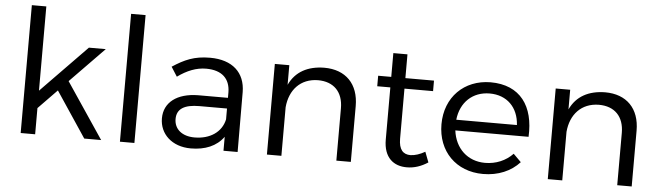

<svg xmlns="http://www.w3.org/2000/svg" viewBox="-47 -924 3815 1110"><g transform="rotate(5 1860.5 -369.5)"><path d="M467 0H565L348 -323L546 -526H448L182 -253V-742H98V0H182V-152L291 -264Z M674 -742V0H758V-742Z M1357 0 1356 -348C1355 -460 1282 -529 1151 -529C1059 -529 1003 -503 934 -458L969 -403C1023 -442 1077 -464 1134 -464C1227 -464 1273 -417 1274 -340V-307H1102C978 -306 904 -248 904 -156C904 -66 975 3 1085 3C1168 3 1234 -24 1275 -81V0ZM1101 -62C1028 -62 983 -101 983 -159C983 -218 1027 -245 1114 -245H1274V-182C1258 -107 1191 -62 1101 -62Z M1814 -529C1719 -528 1648 -491 1611 -412V-526H1527V0H1611V-282C1620 -384 1683 -453 1784 -454C1876 -454 1930 -398 1930 -304V0H2014V-324C2014 -452 1939 -529 1814 -529Z M2438 -96C2408 -79 2381 -70 2354 -69C2311 -69 2286 -95 2286 -159V-449H2452V-510H2286V-648H2204V-510H2128V-449H2204V-146C2204 -42 2262 4 2340 3C2382 3 2423 -11 2461 -36Z M2779 -529C2626 -528 2517 -420 2517 -263C2517 -106 2624 3 2781 3C2869 3 2943 -29 2993 -84L2948 -129C2907 -86 2850 -62 2787 -62C2686 -62 2613 -130 2600 -234H3025C3034 -412 2952 -529 2779 -529ZM2600 -296C2611 -398 2681 -464 2780 -464C2880 -464 2946 -398 2952 -296Z M3444 -529C3349 -528 3278 -491 3241 -412V-526H3157V0H3241V-282C3250 -384 3313 -453 3414 -454C3506 -454 3560 -398 3560 -304V0H3644V-324C3644 -452 3569 -529 3444 -529Z"/></g></svg>

Font: Juman Normal
Style: Regular
Weight: 300
Designer: Bandar Raffah (Arabic) Julieta Ulanovsky (Latin)
Foundry: Caramella
Version: Version 5.022;PS 005.022;hotconv 1.0.88;makeotf.lib2.5.64775